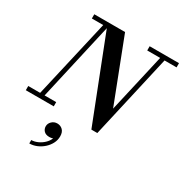

<svg xmlns="http://www.w3.org/2000/svg" viewBox="-274 -928 1370 1440"><g transform="rotate(30 411.0 -208.5)"><path d="M228.5 159.2Q228.5 134.8 247.7 116.2Q266.9 97.6 294.1 97.6Q322.1 97.6 341.3 116.4Q360.5 135.2 360.5 171.2Q360.5 204 345.3 233Q330.1 262 304.9 284.6Q279.7 307.2 248.7 320Q217.7 332.8 186.1 332.8V303.2Q211.7 303.2 239.1 291.2Q266.5 279.2 288.9 258.2Q311.3 237.2 322.1 210.8Q306.9 216 291.7 216Q260.5 216 244.5 199.4Q228.5 182.8 228.5 159.2ZM-36 -36.5H67L222.5 -713.5H124V-750H390.5L600 -207.5L715.5 -713.5H603.5V-750H857.5V-713.5H753.5L589 10H537.5L257.5 -706.5L105.5 -36.5H206V0H-36Z"/></g></svg>

Font: Bodoni* 06pt Medium
Style: Italic
Weight: 500
Italic angle: -13°
Version: Version 2.3